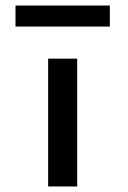

<svg xmlns="http://www.w3.org/2000/svg" viewBox="-20 -684 461 694"><path d="M377 -664H36V-588H377ZM259 -10V-472H154V-10Z"/></svg>

Font: Bluebird
Style: LiNrw
Weight: 300
Designer: Jasper
Foundry: Cannot Into Space Fonts
Version: Version 0.98